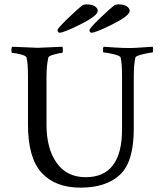

<svg xmlns="http://www.w3.org/2000/svg" viewBox="-20 -861 742 881"><path d="M390.6 -723.6Q390.6 -730.5 435.5 -774.4Q480.5 -818.4 506.8 -837.9Q512.7 -840.8 524.4 -840.8Q549.8 -840.8 562.5 -831.5Q575.2 -822.3 575.2 -811.5Q575.2 -789.1 497.1 -750Q418.9 -710.9 400.4 -710.9Q390.6 -710.9 390.6 -723.6ZM244.1 -723.6Q244.1 -730.5 289.1 -774.4Q334 -818.4 360.4 -837.9Q366.2 -840.8 377.9 -840.8Q403.3 -840.8 416 -831.5Q428.7 -822.3 428.7 -811.5Q428.7 -789.1 350.6 -750Q272.5 -710.9 253.9 -710.9Q244.1 -710.9 244.1 -723.6ZM153.3 -641.6Q168.9 -641.6 266.6 -646.5Q268.6 -640.6 268.6 -632.8Q268.6 -618.2 264.6 -618.2Q254.9 -618.2 229.5 -611.3Q204.1 -604.5 202.1 -597.7Q193.4 -563.5 193.4 -506.8V-289.1Q193.4 -178.7 240.2 -113.3Q287.1 -47.9 373 -47.9Q540 -47.9 540 -267.6V-511.7Q540 -571.3 533.2 -597.7Q530.3 -605.5 499.5 -612.8Q468.8 -620.1 456.1 -620.1Q452.1 -620.1 452.1 -631.3Q452.1 -642.6 456.1 -646.5Q468.8 -645.5 506.8 -643.1Q544.9 -640.6 571.3 -640.6Q596.7 -640.6 635.3 -643.6Q673.8 -646.5 680.7 -646.5Q682.6 -640.6 682.6 -631.8Q682.6 -620.1 678.7 -620.1Q668.9 -620.1 636.2 -612.3Q603.5 -604.5 601.6 -597.7Q593.8 -567.4 593.8 -506.8V-269.5Q593.8 -118.2 530.3 -59.1Q466.8 0 349.6 0Q233.4 0 170.9 -68.4Q108.4 -136.7 108.4 -289.1V-510.7Q108.4 -571.3 101.6 -597.7Q98.6 -605.5 73.7 -611.8Q48.8 -618.2 36.1 -618.2Q32.2 -618.2 32.2 -630.9Q32.2 -642.6 36.1 -646.5Q148.4 -641.6 153.3 -641.6Z"/></svg>

Font: Crimson Text
Style: Roman
Weight: 400
Version: Version 0.13